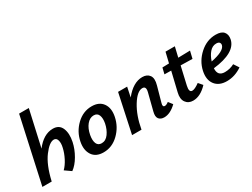

<svg xmlns="http://www.w3.org/2000/svg" viewBox="-56 -1258 2385 1817"><g transform="rotate(-30 1136.5 -349.5)"><path d="M381 -428Q450 -428 474.5 -369.5Q499 -311 481 -225Q466 -155 427.5 -88.5Q389 -22 341 12L274 -35Q308 -68 335 -121Q362 -174 373 -225Q384 -270 375 -302Q366 -334 338 -334Q289 -334 224.5 -248Q160 -162 124 -5L123 0H21L177 -711H283L195 -318Q279 -428 381 -428Z M688 7Q604 7 567 -49.5Q530 -106 547 -191Q566 -289 638.5 -358.5Q711 -428 805 -428Q887 -428 925.5 -373.5Q964 -319 946 -231Q926 -133 854 -63Q782 7 688 7ZM715 -77Q760 -77 791.5 -120.5Q823 -164 835 -224Q845 -277 831.5 -310.5Q818 -344 779 -344Q736 -344 703 -304Q670 -264 658 -199Q648 -143 662 -110Q676 -77 715 -77Z M1451 -103 1485 -59Q1417 7 1351 7Q1311 7 1292.5 -17.5Q1274 -42 1287 -92L1334 -277Q1349 -337 1307 -337Q1250 -337 1189.5 -239Q1129 -141 1104 0H1001L1091 -421H1190L1168 -315Q1258 -428 1358 -428Q1410 -428 1435 -393.5Q1460 -359 1440 -289L1394 -124Q1382 -84 1409 -84Q1426 -84 1451 -103Z M1729 -342 1684 -146Q1669 -79 1706 -79Q1734 -79 1786 -117L1823 -74Q1747 7 1667 7Q1615 7 1588 -31Q1561 -69 1577 -134L1627 -344L1554 -345L1570 -411L1643 -413L1670 -526H1772L1746 -416L1876 -419L1857 -339Z M2160 -428Q2222 -428 2247 -397.5Q2272 -367 2262 -318Q2234 -189 1988 -161Q1982 -77 2061 -77Q2117 -77 2165 -103L2202 -47Q2123 7 2036 7Q1950 7 1908.5 -47.5Q1867 -102 1886 -191Q1907 -288 1985 -358Q2063 -428 2160 -428ZM2163 -312Q2167 -327 2158.5 -340Q2150 -353 2123 -353Q2081 -353 2050 -317Q2019 -281 2002 -227Q2149 -256 2163 -312Z"/></g></svg>

Font: EauTest
Style: Bold Italic
Weight: 700
Italic angle: -12°
Designer: Christian Thalmann (Catharsis Fonts)
Version: Version 0.001;PS 000.001;hotconv 1.0.88;makeotf.lib2.5.64775